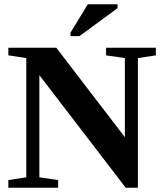

<svg xmlns="http://www.w3.org/2000/svg" viewBox="-20 -878 762 898"><path d="M564 -606.4 476.1 -619.1V-654.8H709V-619.1L625 -606.4V0H567.9L164.1 -526.4V-48.8L252 -35.6V0H19V-35.6L103 -48.8V-606.4L19 -619.1V-654.8H243.2L564 -236.3ZM309.6 -709V-725.1L390.6 -857.9H529.8V-839.8L351.6 -709Z"/></svg>

Font: Liberation Serif
Style: Bold
Weight: 700
Designer: Steve Matteson
Foundry: Ascender Corporation
Version: Version 2.1.5